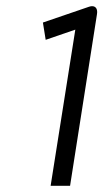

<svg xmlns="http://www.w3.org/2000/svg" viewBox="-20 -612 335 622"><path d="M128 -483 224 -516 144 -10H207L294 -565C297 -582 291 -592 278 -592C275 -592 271 -591 268 -590L119 -539Z"/></svg>

Font: Charger Pro
Style: LitObl
Weight: 300
Designer: Jasper
Foundry: Cannot Into Space Fonts
Version: Version 1.09